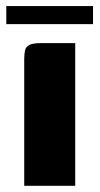

<svg xmlns="http://www.w3.org/2000/svg" viewBox="-20 -599 321 619"><path d="M58.1 0Q58.1 -102.1 58.1 -204.2Q58.1 -306.3 58.1 -408.3Q58.1 -425 60.7 -436.5Q63.2 -448.1 74.7 -454.1Q86.1 -460 112.4 -460H222.5V0ZM0.3 -521.3V-579.4H279.9V-521.3Z"/></svg>

Font: Genos Thin
Style: Regular
Weight: 100
Designer: Robert E. Leuschke
Foundry: Robert E. Leuschke
Version: Version 1.010